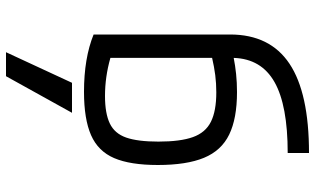

<svg xmlns="http://www.w3.org/2000/svg" viewBox="-225 -605 1050 640"><g transform="rotate(-90 300.0 -285.0)"><path d="M110 149Q269 149 346.5 105Q424 61 427 -31Q402 -26 373.5 -23Q345 -20 313 -20Q225 -20 171.5 -46Q118 -72 94 -130Q70 -188 70 -284Q70 -376 93 -429.5Q116 -483 169.5 -506.5Q223 -530 314 -530Q426 -530 505 -498V-43Q505 90 407.5 155Q310 220 110 220ZM427 -103V-442Q364 -460 300 -460Q242 -460 208.5 -444Q175 -428 161.5 -389.5Q148 -351 148 -282Q148 -209 163 -167Q178 -125 214 -107Q250 -89 312 -89Q342 -89 369.5 -92.5Q397 -96 427 -103ZM366 -790 244 -570H344L446 -790Z"/></g></svg>

Font: M PLUS Code Latin 60
Style: Regular
Weight: 400
Width: 7
Monospace: yes
Designer: Coji Morishita
Foundry: UNDERFOREST DESIGN
Version: Version 1.005; ttfautohint (v1.8.3)